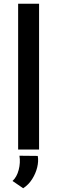

<svg xmlns="http://www.w3.org/2000/svg" viewBox="-20 -800 306 1027"><path d="M77 -780H189V0H77ZM104 207 47 168Q70 147 80 108.5Q90 70 84 33L182 34Q187 62 179 95Q171 128 152 158Q133 188 104 207Z"/></svg>

Font: Synthetic SemiBold
Style: Regular
Weight: 600
Designer: Santiago Orozco
Foundry: Typemade
Version: Version 2.000; ttfautohint (v1.8.4.7-5d5b)